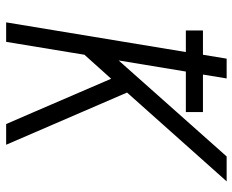

<svg xmlns="http://www.w3.org/2000/svg" viewBox="-88 -688 775 640"><g transform="rotate(90 300.0 -367.5)"><path d="M54 0 153 -599H81V-656H162L175 -735H241L228 -656H353V-599H218L181 -375L501 -735H584L288 -403L462 0H393L351 -97L242 -350L162 -261L119 0Z"/></g></svg>

Font: Iosevka SS04 Light Extended
Style: Italic
Weight: 300
Width: 7
Italic angle: -9°
Monospace: yes
Designer: Belleve Invis
Foundry: Belleve Invis
Version: Version 19.0.0; ttfautohint (v1.8.4)